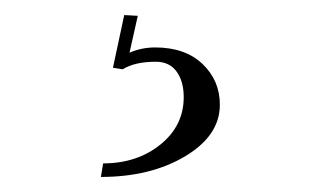

<svg xmlns="http://www.w3.org/2000/svg" viewBox="-20 -22 412 255"><path d="M163 -1 152 48Q168 41 186 41Q226 41 249 63Q272 85 272 117Q272 158 226 185.5Q180 213 114 213L117 195Q162 195 193 170Q224 145 224 107Q224 86 214.5 73Q205 60 187 60Q159 60 143 70L130 68L145 -2Z"/></svg>

Font: Foglihten068fMac
Style: Regular
Weight: 500
Designer: gluk (gluksza@wp.pl)
Foundry: gluk (gluksza@wp.pl)
Version: Version 0.68